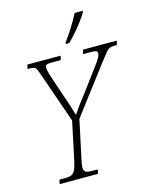

<svg xmlns="http://www.w3.org/2000/svg" viewBox="-135 -1019 882 1107"><g transform="rotate(-15 306.5 -465.5)"><path d="M81 0 86 -25H119Q143 -25 157 -30.5Q171 -36 180 -53.5Q189 -71 197 -108L245 -336L138 -643Q128 -673 120 -681Q112 -689 86 -689H74L79 -714H278L272 -689H217Q194 -689 186.5 -684.5Q179 -680 179 -670Q179 -650 194 -606L241 -467Q250 -442 259.5 -412.5Q269 -383 275 -361Q287 -380 303.5 -402.5Q320 -425 342 -453L447 -594Q477 -633 484 -647.5Q491 -662 491 -672Q491 -681 484 -685Q477 -689 451 -689H405L411 -714H613L607 -689H590Q574 -689 563.5 -684.5Q553 -680 540.5 -665Q528 -650 505 -620L288 -334L240 -109Q232 -74 232 -57Q232 -37 244 -31Q256 -25 282 -25H315L310 0ZM324 -771 325 -780Q349 -811 374 -851Q399 -891 420 -931H468L467 -923Q454 -901 433.5 -873.5Q413 -846 389.5 -819Q366 -792 344 -771Z"/></g></svg>

Font: Noto Serif SemiCondensed ExtraLight
Style: Italic
Weight: 200
Width: 4
Italic angle: -12°
Designer: Monotype Design Team
Foundry: Monotype Imaging Inc.
Version: Version 2.013